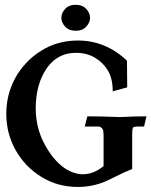

<svg xmlns="http://www.w3.org/2000/svg" viewBox="-20 -757 623 790"><path d="M299.8 12.2Q216.3 12.2 149.2 -29.8Q82 -71.8 43.9 -139.9Q5.9 -208 5.9 -288.6Q5.9 -370.1 43.9 -438Q82 -505.9 149.2 -548.1Q216.3 -590.3 299.8 -590.3Q415 -590.3 502.4 -507.3L503.4 -397.5L443.8 -381.3Q443.8 -433.6 424.1 -466.6Q404.3 -499.5 370.8 -519.5Q337.4 -539.6 292.5 -539.6Q272.5 -539.6 253.9 -535.2Q202.6 -521.5 170.4 -473.1Q127 -408.2 127 -311Q127 -218.3 176.8 -140.6Q211.4 -85.9 253.9 -60.1Q287.1 -40 320.3 -40Q365.7 -40 406.2 -73.7V-197.8Q406.2 -218.8 402.8 -224.6Q396 -236.3 384.8 -236.3H328.6L339.4 -278.3Q394.5 -278.3 439 -276.4Q454.1 -275.4 470.7 -275.4Q481.9 -275.4 491.2 -275.9Q524.4 -278.3 582.5 -278.3L572.8 -236.3H545.4Q532.7 -236.3 528.3 -233.2Q523.9 -230 523.9 -203.1V-61.5Q491.7 -49.3 451.2 -28.3Q427.7 -16.6 414.1 -10.7Q360.8 12.2 299.8 12.2ZM291.5 -630.4Q263.7 -630.4 248 -647.5Q232.4 -664.6 232.4 -683.6Q232.4 -703.1 248 -720.2Q263.7 -737.3 291.5 -737.3Q319.3 -737.3 335 -720.2Q350.6 -703.1 350.6 -683.6Q350.6 -664.6 335 -647.5Q319.3 -630.4 291.5 -630.4Z"/></svg>

Font: Quaaykop
Style: Bold
Weight: 700
Designer: Tup Wanders
Foundry: Free font, DO NOT SELL
Version: Version 1.00;July 31, 2023;FontCreator 11.5.0.2430 64-bit